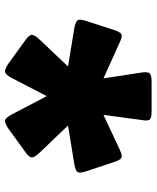

<svg xmlns="http://www.w3.org/2000/svg" viewBox="50 -810 619 758"><g transform="rotate(90 359.0 -430.5)"><path d="M286 -165Q274 -144 264.5 -141.5Q255 -139 233 -153L139 -221Q118 -236 117 -246Q116 -256 133 -275L242 -390L90 -415Q65 -420 59.5 -428Q54 -436 62 -461L98 -572Q106 -597 115.5 -601Q125 -605 147 -594L289 -530L266 -679Q262 -705 269.5 -712.5Q277 -720 302 -720H419Q445 -720 451.5 -712.5Q458 -705 453 -679L433 -530L570 -594Q593 -605 602 -601Q611 -597 619 -572L656 -461Q664 -436 659 -428Q654 -420 628 -415L475 -390L585 -275Q602 -256 601 -246Q600 -236 579 -221L485 -153Q463 -139 454 -141.5Q445 -144 433 -165L359 -306Z"/></g></svg>

Font: Bungee Spice
Style: Regular
Weight: 400
Designer: David Jonathan Ross
Foundry: David Jonathan Ross
Version: Version 2.000